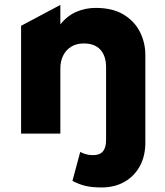

<svg xmlns="http://www.w3.org/2000/svg" viewBox="-20 -558 690 802"><path d="M404.1 225Q364.8 225 337.4 218.6Q310 212.1 282.6 197.5L315.1 76.8Q327.9 83.1 340.4 86.6Q352.9 90 368.4 90Q396.9 90 410 74.3Q423.1 58.6 423.1 27V-277.5Q423.1 -323.6 399.6 -350.1Q376 -376.5 329.6 -376.5Q299.9 -376.5 278.1 -363.4Q256.2 -350.2 244.2 -326.6Q232.1 -303 232.1 -272.2V0H68.1V-450.2L232.1 -537.5V-456Q260.5 -492 298.7 -508.5Q336.9 -525 379.4 -525Q451 -525 496.9 -496.8Q542.9 -468.5 565 -423.7Q587.1 -378.9 587.1 -329V37.8Q587.1 93.6 564.2 135.8Q541.2 178 500 201.5Q458.8 225 404.1 225Z"/></svg>

Font: Geologica-Sharp
Style: Regular
Weight: 100
Designer: Sindre Bremnes, Frode Helland
Foundry: Monokrom Skriftforlag AS
Version: Version 1.010;gftools[0.9.28]